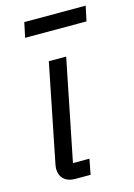

<svg xmlns="http://www.w3.org/2000/svg" viewBox="-110 -763 573 822"><g transform="rotate(-15 177.0 -352.5)"><path d="M68 -639H340L354 -705H82ZM187 0 200 -68H127L217 -516H140L54 -86C52 -76 51 -69 51 -63C51 -26 74 0 120 0Z"/></g></svg>

Font: Braiins Sans
Style: Italic
Weight: 400
Italic angle: -11.31°
Designer: Mike Abbink, Paul van der Laan, Pieter van Rosmalen, Jiri Chlebus, Lubos Buracinsky
Foundry: Bold Monday, Sudetype
Version: Version 1.000;hotconv 1.0.109;makeotfexe 2.5.65596